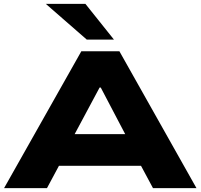

<svg xmlns="http://www.w3.org/2000/svg" viewBox="-20 -969 1033 989"><path d="M1 0 399 -705H595L992 0H768L665 -192L755 -115H235L325 -192L222 0ZM493 -518 342 -236 302 -278H688L647 -236L499 -518ZM427 -765 216 -949H420L567 -765Z"/></svg>

Font: Nunito Sans 7pt Expanded Black
Style: Regular
Weight: 900
Width: 7
Designer: Vernon Adams
Foundry: Vernon Adams
Version: Version 3.101;gftools[0.9.27]